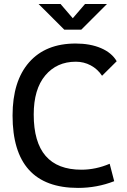

<svg xmlns="http://www.w3.org/2000/svg" viewBox="-20 -918 626 948"><path d="M365.2 9.8Q42 9.8 42 -347.7Q42 -517.1 123.5 -610.1Q205.1 -703.1 353.5 -703.1Q425.3 -703.1 478.5 -680.4Q531.7 -657.7 556.2 -615.7L483.9 -543.9Q461.9 -577.1 428 -595.2Q394 -613.3 354.5 -613.3Q260.3 -613.3 203.4 -545.4Q146.5 -477.5 146.5 -352.5Q146.5 -80.1 381.8 -80.1Q452.6 -80.1 521.5 -109.4L543.9 -23.4Q459 9.8 365.2 9.8ZM297.4 -771.5 170.4 -898.4H278.8L344.2 -822.3H334.5L399.9 -898.4H508.3L381.3 -771.5Z"/></svg>

Font: Cascadia Mono PL
Style: Regular
Weight: 400
Monospace: yes
Designer: Aaron Bell
Foundry: Saja Typeworks
Version: Version 2102.003